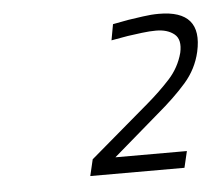

<svg xmlns="http://www.w3.org/2000/svg" viewBox="-35 -837 452 396"><g transform="rotate(-5 191.0 -638.5)"><path d="M137 -478 145 -512 267 -616Q294 -639 315 -662Q336 -685 344 -715Q350 -742 336 -753.5Q322 -765 298 -765Q285 -765 269 -763Q253 -761 239 -759Q222 -756 205 -753L211 -786Q226 -789 243 -792Q257 -794 274 -796.5Q291 -799 307 -799Q398 -799 379 -714Q371 -679 347 -651.5Q323 -624 286 -593L192 -512H340L332 -478Z"/></g></svg>

Font: Panefresco 1wt
Style: Italic
Weight: 250
Version: Version 1.000